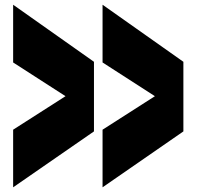

<svg xmlns="http://www.w3.org/2000/svg" viewBox="-20 -800 953 820"><path d="M763.2 -536.1 418 -779.8V-533.2L641.6 -389.2L418 -246.1V0L763.2 -238.8ZM381.3 -536.1 36.1 -779.8V-533.2L259.8 -389.2L36.1 -246.1V0L381.3 -238.8Z"/></svg>

Font: Coda Caption ExtraBold
Style: Regular
Weight: 800
Designer: vernon adams
Foundry: vernon adams
Version: Version 1.002